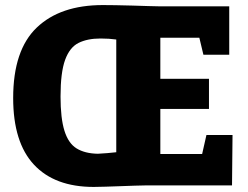

<svg xmlns="http://www.w3.org/2000/svg" viewBox="-20 -732 979 758"><path d="M350 6Q196 6 114 -82Q32 -170 32 -345Q32 -534 125 -623Q218 -712 386 -712Q405 -712 436.5 -711.5Q468 -711 502.5 -710Q537 -709 566.5 -708Q596 -707 610 -707H885V-516H783L767 -583H613V-421H805V-302H613V-124H778L795 -199H898L896 0H554Q538 0 512 1Q486 2 455.5 3Q425 4 397 5Q369 6 350 6ZM219 -351Q219 -265 234.5 -215.5Q250 -166 282.5 -146Q315 -126 366 -125Q384 -126 403.5 -127.5Q423 -129 439 -131V-576Q424 -578 409.5 -579Q395 -580 377 -580Q325 -580 290 -562.5Q255 -545 237 -495.5Q219 -446 219 -351Z"/></svg>

Font: Bitter ExtraBold
Style: Regular
Weight: 800
Designer: Sol Matas, and Bitter project Authors
Foundry: Sol Matas
Version: Version 2.001